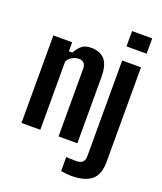

<svg xmlns="http://www.w3.org/2000/svg" viewBox="-178 -913 1044 1237"><g transform="rotate(20 344.5 -294.5)"><path d="M43 0V-600H172V-538H195Q215 -572 237 -590.5Q259 -609 303 -609Q361 -609 393.5 -573Q426 -537 426 -453V0H297V-464Q297 -515 248 -515Q227 -515 204 -502Q181 -489 172 -467V0ZM510 -695V-800H648V-695ZM389 204V108Q402 109 423 109.5Q444 110 459 110Q515 110 515 57V-600H644V47Q644 135 598.5 173Q553 211 459 211Q443 211 424.5 209Q406 207 389 204Z"/></g></svg>

Font: Big Shoulders Display ExtraBold
Style: Regular
Weight: 800
Designer: Patric King
Foundry: XO Type Co
Version: Version 1.000; ttfautohint (v1.8.2)